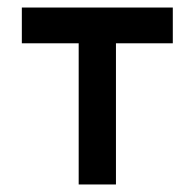

<svg xmlns="http://www.w3.org/2000/svg" viewBox="-20 -490 517 510"><path d="M288 0H189V-375H38V-470H439V-375H288Z"/></svg>

Font: Kreadon Light
Style: Bold
Weight: 600
Designer: Reiya WATANABE
Foundry: StudioGnu
Version: Version 1.003; ttfautohint (v1.8.4.7-5d5b);gftools[0.9.32]